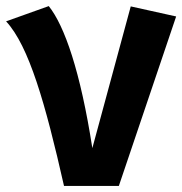

<svg xmlns="http://www.w3.org/2000/svg" viewBox="-35 -610 598 630"><path d="M125 -590 -15 -540C60 -459 114 -270 175 0H355L543 -556L394 -589L268 -124C229 -375 177 -525 125 -590Z"/></svg>

Font: Glow Sans SC Normal
Style: Bold
Weight: 700
Designer: Ryoko NISHIZUKA (kana, bopomofo & ideographs); Paul D. Hunt (Latin, Greek & Cyrillic); Sandoll Communications, Soo-young
Version: Version 0.93